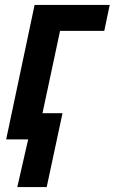

<svg xmlns="http://www.w3.org/2000/svg" viewBox="-20 -564 464 777"><path d="M169 193 233 -106H152L223 -439H402L424 -544H120L5 0H94L50 193Z"/></svg>

Font: Noto Sans UI SemiCondensed
Style: Bold Italic
Weight: 700
Width: 4
Designer: Monotype Design Team
Foundry: Monotype Imaging Inc.
Version: 1.001